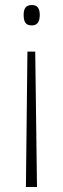

<svg xmlns="http://www.w3.org/2000/svg" viewBox="-20 -552 251 763"><path d="M138 -493C138 -518 129 -532 107 -532C81 -532 74 -516 74 -493C74 -465 82 -451 106 -451C129 -451 138 -466 138 -493ZM89 -347 83 191H127L120 -347Z"/></svg>

Font: Noto Sans Myanmar UI Condensed ExtraLight
Style: Regular
Weight: 200
Width: 3
Designer: Monotype Design Team
Foundry: Monotype Imaging Inc.
Version: Version 2.103